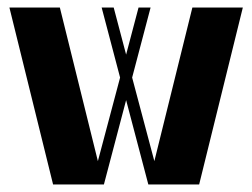

<svg xmlns="http://www.w3.org/2000/svg" viewBox="-20 -490 670 510"><path d="M374 0 315 -224 256 0H121L5 -470H139L240 -62L299 -284L250 -470H282L315 -345L348 -470H380L331 -284L390 -62L491 -470H625L509 0Z"/></svg>

Font: Trochut
Style: Bold
Weight: 700
Designer: Andreu Balius
Foundry: Andreu Balius
Version: Version 1.001